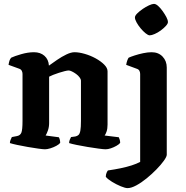

<svg xmlns="http://www.w3.org/2000/svg" viewBox="-20 -769 956 989"><path d="M212 0Q202 0 177 -3.5Q152 -7 123 -12Q94 -17 68.5 -22.5Q43 -28 31 -32Q31 -40 34.5 -48.5Q38 -57 41 -63L67 -68Q84 -71 90 -85.5Q96 -100 96 -146V-388Q96 -397 92 -404.5Q88 -412 79 -415L24 -435Q26 -448 29 -457Q32 -466 38 -472Q55 -480 89.5 -490Q124 -500 155 -500Q188 -500 209 -481.5Q230 -463 232 -431Q250 -444 274 -460.5Q298 -477 322 -488.5Q346 -500 364 -500Q387 -500 416.5 -491.5Q446 -483 472.5 -468.5Q499 -454 516.5 -436.5Q534 -419 534 -402V-127Q534 -106 529 -91.5Q524 -77 519 -71L592 -62Q594 -58 596.5 -50Q599 -42 599 -33Q594 -26 580 -18Q566 -10 551 -5Q536 0 524 0Q514 0 488 -3.5Q462 -7 431.5 -12Q401 -17 374.5 -22.5Q348 -28 336 -32Q336 -41 339.5 -49.5Q343 -58 346 -63L368 -66Q378 -68 384.5 -74Q391 -80 394 -96.5Q397 -113 397 -146V-353Q397 -361 390 -370.5Q383 -380 372 -388Q361 -396 350.5 -401Q340 -406 334 -406Q327 -406 313 -402.5Q299 -399 283.5 -394Q268 -389 254 -383.5Q240 -378 233 -374V-135Q233 -115 227 -97.5Q221 -80 215 -71L283 -62Q285 -60 287.5 -51.5Q290 -43 290 -33Q285 -26 270.5 -18Q256 -10 239.5 -5Q223 0 212 0ZM637 200Q625 200 602 190.5Q579 181 557 167.5Q535 154 525 142Q525 130 529 121Q533 112 536 109Q571 104 602 97.5Q633 91 658 83Q683 75 702 65V-388Q702 -397 698 -404.5Q694 -412 684 -415L630 -435Q632 -448 636 -458.5Q640 -469 643 -472Q654 -477 674 -483.5Q694 -490 717.5 -495Q741 -500 761 -500Q796 -500 817.5 -477.5Q839 -455 839 -421V28Q839 38 824 59Q809 80 785.5 104Q762 128 735 150Q708 172 682 186Q656 200 637 200ZM751 -587Q743 -587 730 -597.5Q717 -608 704.5 -623Q692 -638 683.5 -653.5Q675 -669 675 -679Q675 -688 686.5 -699.5Q698 -711 714.5 -722.5Q731 -734 747.5 -741.5Q764 -749 773 -749Q783 -749 795 -738Q807 -727 818 -711.5Q829 -696 837 -681Q845 -666 845 -655Q845 -647 834 -635Q823 -623 808 -612Q793 -601 777 -594Q761 -587 751 -587Z"/></svg>

Font: Texturina 12pt
Style: Bold
Weight: 700
Designer: Guillermo Torres Carreño
Foundry: Omnibus-Type
Version: Version 1.002